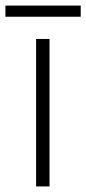

<svg xmlns="http://www.w3.org/2000/svg" viewBox="-41 -671 311 691"><path d="M137.2 0H88.9V-530.8H137.2ZM-21.5 -650.9H249.5V-610.8H-21.5Z"/></svg>

Font: OpenSans-Light
Style: Regular
Weight: 300
Foundry: Ascender Corporation
Version: Version 1.10